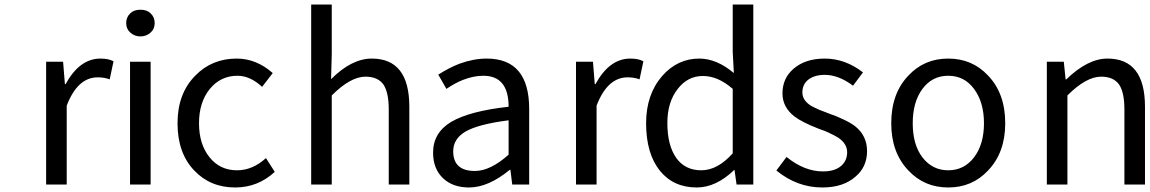

<svg xmlns="http://www.w3.org/2000/svg" viewBox="-20 -816 5083 849"><path d="M184 0V-543H259L267 -444H270Q332 -557 424 -557Q460 -557 482 -545L465 -465Q442 -474 412 -474Q323 -474 275 -349V0Z M555 0V-543H646V0ZM556 -672Q538 -688 538 -714Q538 -740 556 -757Q572 -773 601 -773Q630 -773 646 -757Q664 -740 664 -714Q664 -688 646 -672Q627 -655 601 -655Q575 -655 556 -672Z M839 -62Q765 -139 765 -271Q765 -403 844 -482Q917 -557 1027 -557Q1113 -557 1186 -493L1139 -432Q1086 -481 1030 -481Q956 -481 908 -423Q860 -364 860 -271Q860 -178 907 -120Q953 -63 1028 -63Q1097 -63 1156 -117L1195 -56Q1120 13 1020 13Q910 13 839 -62Z M1356 0V-796H1447V-578L1444 -466Q1535 -557 1624 -557Q1790 -557 1790 -344V0H1699V-332Q1699 -408 1675 -443Q1650 -477 1596 -477Q1530 -477 1447 -394V0Z M1940 -27Q1895 -69 1895 -141Q1895 -229 1975 -277Q2057 -325 2229 -344Q2229 -481 2117 -481Q2075 -481 2028 -463Q1994 -450 1954 -423L1918 -486Q1965 -516 2011 -534Q2074 -557 2132 -557Q2320 -557 2320 -334V0H2245L2237 -65H2234Q2139 13 2054 13Q1983 13 1940 -27ZM2229 -132V-284Q2095 -267 2038 -234Q1984 -202 1984 -147Q1984 -60 2080 -60Q2148 -60 2229 -132Z M2527 0V-543H2602L2610 -444H2613Q2675 -557 2767 -557Q2803 -557 2825 -545L2808 -465Q2785 -474 2755 -474Q2666 -474 2618 -349V0Z M2898 -61Q2837 -137 2837 -271Q2837 -398 2908 -480Q2976 -557 3072 -557Q3149 -557 3225 -493L3220 -587V-796H3311V0H3237L3228 -64H3226Q3146 13 3061 13Q2958 13 2898 -61ZM3220 -138V-423Q3155 -480 3088 -480Q3021 -480 2977 -423Q2931 -365 2931 -272Q2931 -174 2970 -118Q3009 -63 3081 -63Q3153 -63 3220 -138Z M3413 -62 3458 -122Q3537 -58 3619 -58Q3672 -58 3700 -83Q3726 -106 3726 -143Q3726 -180 3687 -207Q3669 -218 3647 -228Q3632 -236 3602 -246Q3527 -275 3493 -301Q3440 -342 3440 -403Q3440 -470 3489 -512Q3541 -557 3627 -557Q3717 -557 3796 -496L3752 -437Q3688 -485 3627 -485Q3580 -485 3552 -462Q3528 -441 3528 -407Q3528 -373 3565 -349Q3577 -342 3604 -330L3625 -322L3648 -313L3678 -302L3707 -289Q3742 -273 3761 -258Q3814 -216 3814 -148Q3814 -78 3763 -35Q3709 13 3616 13Q3505 13 3413 -62Z M3997 -62Q3921 -141 3921 -271Q3921 -403 3997 -482Q4067 -557 4173 -557Q4279 -557 4349 -482Q4425 -403 4425 -271Q4425 -141 4349 -62Q4279 13 4173 13Q4067 13 3997 -62ZM4287 -120Q4331 -178 4331 -271Q4331 -364 4287 -423Q4244 -481 4173 -481Q4102 -481 4059 -423Q4016 -365 4016 -271Q4016 -176 4059 -120Q4103 -63 4173 -63Q4243 -63 4287 -120Z M4609 0V-543H4684L4692 -465H4695Q4790 -557 4877 -557Q5043 -557 5043 -344V0H4952V-332Q4952 -408 4928 -443Q4903 -477 4849 -477Q4783 -477 4700 -394V0Z"/></svg>

Font: Source Han Sans Regular
Style: Regular
Weight: 400
Designer: Ryoko NISHIZUKA  (kana & ideographs); Paul D. Hunt (Latin, Greek & Cyrillic); Wenlong ZHANG  (bopomofo); Sandoll Communi
Foundry: Adobe Systems Incorporated
Version: Version 1.00 January 18, 2024, initial release